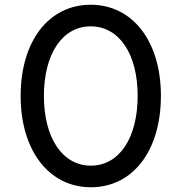

<svg xmlns="http://www.w3.org/2000/svg" viewBox="-20 -777 764 809"><path d="M363 12C540 12 658 -142 658 -373C658 -603 539 -757 362 -757C185 -757 67 -603 67 -373C67 -143 186 12 363 12ZM165 -373C165 -550 243 -666 362 -666C482 -666 560 -550 560 -373C560 -195 482 -79 363 -79C243 -79 165 -196 165 -373Z"/></svg>

Font: Mluvka Medium
Style: Regular
Weight: 500
Designer: Modified by Jiří Krblich, Original typeface by Gumpita Rahayu
Foundry: Gumpita Rahayu & Jiří Krblich
Version: Version 2.000;Glyphs 3.1.1 (3134)